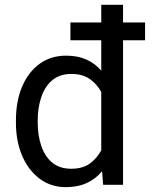

<svg xmlns="http://www.w3.org/2000/svg" viewBox="-20 -770 638 800"><path d="M46.4 -258.3V-268.6Q46.4 -349.1 72.5 -409.9Q98.6 -470.7 145.5 -504.4Q192.4 -538.1 255.4 -538.1Q303.2 -538.1 339.6 -522Q376 -505.9 401.9 -475.6V-602.1H273.4V-676.3H401.9V-750H492.7V-676.3H584.5V-602.1H492.7V0H409.7L405.3 -56.6Q379.4 -24.9 341.8 -7.6Q304.2 9.8 254.4 9.8Q192.4 9.8 145.5 -25.1Q98.6 -60.1 72.5 -120.6Q46.4 -181.2 46.4 -258.3ZM137.2 -268.6V-258.3Q137.2 -206.1 151.9 -162.4Q166.5 -118.7 197.3 -92.8Q228 -66.9 276.9 -66.9Q324.2 -66.9 354 -88.4Q383.8 -109.9 401.9 -143.6V-386.7Q384.3 -419.4 354.2 -440.7Q324.2 -461.9 277.8 -461.9Q228.5 -461.9 197.5 -435.5Q166.5 -409.2 151.9 -365.2Q137.2 -321.3 137.2 -268.6Z"/></svg>

Font: Vazirmatn RD UI
Style: Regular
Weight: 400
Designer: Saber Rastikerdar
Foundry: Saber Rastikerdar
Version: Version 33.003